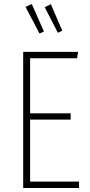

<svg xmlns="http://www.w3.org/2000/svg" viewBox="-20 -942 450 962"><path d="M139.2 -921.9 200.2 -784.2 178.2 -773.9 107.9 -907.2ZM234.9 -920.9 292 -788.1 270 -777.8 204.1 -905.8ZM371.1 -682.1 366.2 -649.9H130.9V-374H334V-342.8H130.9V-32.2H376V0H96.2V-682.1Z"/></svg>

Font: Fira Sans Compressed UltraLight
Style: Regular
Weight: 200
Width: 1
Designer: Carrois Corporate & Edenspiekermann AG
Foundry: Carrois Corporate GbR & Edenspiekermann AG
Version: Version 4.203;PS 004.203;hotconv 1.0.88;makeotf.lib2.5.64775